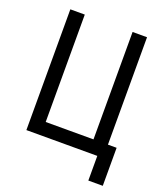

<svg xmlns="http://www.w3.org/2000/svg" viewBox="-151 -794 888 1036"><g transform="rotate(20 293.0 -275.5)"><path d="M72.3 0H479.5V141.6H562.5V-76.7H512.7V-693.4H429.7V-76.7H155.3V-693.4H72.3Z"/></g></svg>

Font: Cascadia Mono PL SemiLight
Style: Regular
Weight: 350
Monospace: yes
Designer: Aaron Bell
Foundry: Saja Typeworks
Version: Version 2404.023